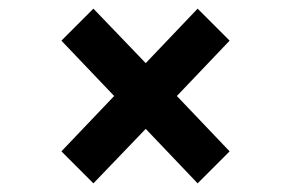

<svg xmlns="http://www.w3.org/2000/svg" viewBox="-20 -579 672 444"><path d="M196 -155 122 -229 244 -357 122 -485 196 -559 317 -433 437 -559 511 -485 389 -357 511 -229 437 -155 317 -281Z"/></svg>

Font: Wix Madefor Text
Style: Bold
Weight: 700
Designer: Dalton Maag Ltd
Foundry: Dalton Maag Ltd
Version: Version 3.100